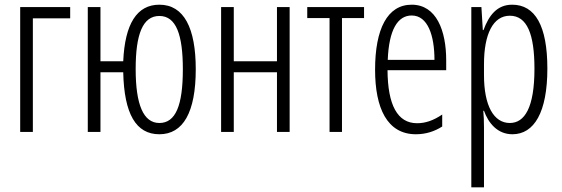

<svg xmlns="http://www.w3.org/2000/svg" viewBox="-20 -562 2393 818"><path d="M279 -532H66V0H120V-484H279Z M814 -267C814 -442 764 -542 659 -542C563 -542 512 -460 505 -301H408V-532H354V0H408V-254H505C509 -77 559 10 659 10C760 10 814 -83 814 -267ZM558 -268C558 -416 588 -494 659 -494C731 -494 759 -413 759 -267C759 -112 728 -38 659 -38C591 -38 558 -116 558 -268Z M976 -532H922V0H976V-254H1160V0H1214V-532H1160V-301H976Z M1531 -485V-532H1289V-485H1384V0H1437V-485Z M1734 -542C1630 -542 1578 -438 1578 -265C1578 -102 1629 10 1752 10C1794 10 1831 -2 1864 -23V-74C1827 -49 1793 -37 1757 -37C1673 -37 1632 -115 1631 -263H1881V-305C1881 -432 1839 -542 1734 -542ZM1734 -496C1803 -496 1831 -410 1831 -307H1632C1637 -435 1674 -496 1734 -496Z M2162 -542C2098 -542 2063 -497 2040 -434H2037L2031 -532H1988V236H2042V-19C2042 -45 2041 -70 2039 -90H2042C2061 -37 2100 10 2163 10C2256 10 2312 -84 2312 -270C2312 -452 2260 -542 2162 -542ZM2152 -495C2226 -495 2257 -416 2257 -269C2257 -103 2215 -38 2152 -38C2084 -38 2042 -111 2042 -242V-289C2042 -417 2081 -495 2152 -495Z"/></svg>

Font: Noto Sans Display Condensed Light
Style: Regular
Weight: 300
Width: 3
Designer: Monotype Design Team
Foundry: Monotype Imaging Inc.
Version: Version 1.900